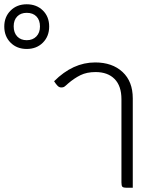

<svg xmlns="http://www.w3.org/2000/svg" viewBox="-243 -878 721 898"><path d="M325 -25V-414Q325 -476 293 -508.5Q261 -541 204 -541Q163 -541 133.5 -526.5Q104 -512 75 -487Q61 -474 56.5 -471.5Q52 -469 43 -469Q34 -469 26.5 -476.5Q19 -484 10 -498Q98 -586 202 -586Q282 -586 330 -541.5Q378 -497 378 -418V0H349Q333 0 329 -5Q325 -10 325 -25ZM-223 -754Q-223 -799 -193.5 -828.5Q-164 -858 -118 -858Q-72 -858 -42.5 -829Q-13 -800 -13 -754Q-13 -708 -42.5 -678.5Q-72 -649 -118 -649Q-164 -649 -193.5 -678.5Q-223 -708 -223 -754ZM-56 -754Q-56 -784 -72.5 -801Q-89 -818 -118 -818Q-146 -818 -162.5 -801Q-179 -784 -179 -755Q-179 -725 -162.5 -707.5Q-146 -690 -118 -690Q-90 -690 -73 -707.5Q-56 -725 -56 -754Z"/></svg>

Font: Krub Light
Style: Regular
Weight: 300
Designer: Ekaluck Peanpanawate
Foundry: Cadson Demak Co.,Ltd.
Version: Version 1.000; ttfautohint (v1.6)